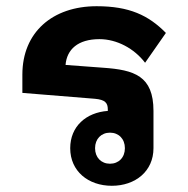

<svg xmlns="http://www.w3.org/2000/svg" viewBox="-20 -586 604 618"><path d="M340 12C416 12 474 -35 474 -109V-229C474 -342 412 -361 312 -368L191 -377C195 -427 231 -460 300 -460C356 -460 412 -430 447 -384L514 -480C458 -537 396 -566 291 -566C149 -566 52 -482 52 -346V-287L286 -268C318 -265 327 -255 327 -234V-229C257 -224 206 -179 206 -109C206 -35 264 12 340 12ZM334 -159C362 -159 382 -139 382 -109C382 -79 362 -59 334 -59C306 -59 286 -79 286 -109C286 -139 306 -159 334 -159Z"/></svg>

Font: IBM Plex Sans Thai Looped
Style: Bold
Weight: 700
Designer: Mike Abbink, Paul van der Laan, Pieter van Rosmalen, Ben Mitchell, Mark Frömberg
Foundry: Bold Monday
Version: Version 1.1